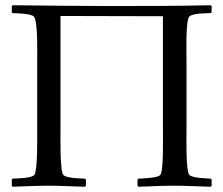

<svg xmlns="http://www.w3.org/2000/svg" viewBox="-20 -709 852 733"><path d="M788 0V-24L784 -27C768 -28 715 -29 703 -41C689 -56 692 -183 692 -209V-475C692 -502 688 -632 703 -646C716 -659 767 -658 784 -659L788 -662V-686L784 -689C653 -686 520 -686 388 -686C268 -686 148 -688 28 -689L25 -686V-662L28 -659C44 -658 97 -658 109 -646C125 -630 122 -507 122 -479V-211C122 -182 124 -57 111 -41C99 -28 45 -28 28 -27L25 -24V0L28 4C76 2 122 0 169 0C214 0 259 3 304 4L308 0V-24L304 -27C287 -28 234 -28 222 -41C208 -56 211 -192 211 -220V-648L602 -647V-214C602 -186 605 -57 592 -41C581 -29 525 -28 509 -27L505 -24V0L509 4C556 2 603 0 649 0C695 0 740 3 784 4Z"/></svg>

Font: Asana Math
Style: Regular
Weight: 400
Version: Version 000.958